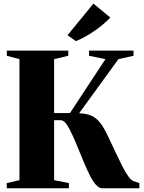

<svg xmlns="http://www.w3.org/2000/svg" viewBox="-20 -1016 776 1036"><path d="M16.5 0V-28L85 -44V-697L17 -715V-743H348.5V-715L272 -697V-406H357.5L549 -697L460.5 -715V-743H700.5V-715L619 -697L407 -405Q448.5 -403 475 -390.8Q501.5 -378.5 522.2 -351Q543 -323.5 566 -274Q583.5 -237 601.8 -197.8Q620 -158.5 637.5 -124Q655 -89.5 670.8 -66.8Q686.5 -44 698.5 -39.5L732 -28V0H533Q514.5 0 498 -18.5Q481.5 -37 465.8 -67.8Q450 -98.5 434.5 -135.8Q419 -173 403.5 -210.5Q387 -251.5 370.8 -287.5Q354.5 -323.5 339 -345.5Q323.5 -367.5 307 -367.5H272V-44L352 -28V0ZM389 -794.5 344.5 -826 484 -996.5 575 -921.5Q559.5 -904.5 538.8 -886.8Q518 -869 494 -852.2Q470 -835.5 444 -820.5Q418 -805.5 390.5 -794.5Z"/></svg>

Font: Merriweather 120pt Black
Style: Regular
Weight: 900
Designer: Eben Sorkin
Foundry: Eben Sorkin
Version: Version 2.100